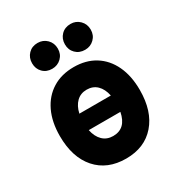

<svg xmlns="http://www.w3.org/2000/svg" viewBox="-172 -841 913 973"><g transform="rotate(-30 284.5 -354.0)"><path d="M285.5 12Q176 12 113.2 -59.2Q50.5 -130.5 50.5 -255Q50.5 -337 79.2 -397.2Q108 -457.5 160.8 -490.2Q213.5 -523 285.5 -523Q357 -523 409.2 -490.5Q461.5 -458 490 -397.8Q518.5 -337.5 518.5 -255Q518.5 -131 456.2 -59.5Q394 12 285.5 12ZM285.5 -391Q249.5 -391 225.8 -368Q202 -345 193 -304H377Q368.5 -345.5 345 -368.2Q321.5 -391 285.5 -391ZM285.5 -120Q360.5 -120 377.5 -208H192.5Q201 -166.5 225 -143.2Q249 -120 285.5 -120ZM381 -569.5Q347.5 -569.5 326.2 -590.8Q305 -612 305 -644.5Q305 -677 326.2 -698.8Q347.5 -720.5 381 -720.5Q412.5 -720.5 434.2 -698.8Q456 -677 456 -644.5Q456 -612 434.2 -590.8Q412.5 -569.5 381 -569.5ZM188 -569.5Q155 -569.5 134 -590.8Q113 -612 113 -644.5Q113 -677 134 -698.8Q155 -720.5 188 -720.5Q220 -720.5 241.8 -698.8Q263.5 -677 263.5 -644.5Q263.5 -612 241.8 -590.8Q220 -569.5 188 -569.5Z"/></g></svg>

Font: Overpass ExtraBold
Style: Regular
Weight: 800
Designer: Delve Withrington, Dave Bailey, Thomas Jockin
Foundry: Delve Fonts LLC
Version: Version 4.000; ttfautohint (v1.8.3)